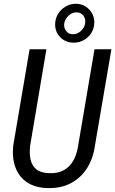

<svg xmlns="http://www.w3.org/2000/svg" viewBox="-20 -967 599 998"><path d="M471.2 -710.9H559.1L473.6 -210.9Q464.8 -144.5 433.1 -94Q401.4 -43.5 349.9 -15.6Q298.3 12.2 229.5 10.7Q163.1 9.3 120.6 -19.3Q78.1 -47.9 60.1 -97.2Q42 -146.5 48.8 -210.4L133.8 -710.9H221.2L136.7 -210Q131.8 -170.4 138.7 -138.4Q145.5 -106.4 168.2 -87.4Q190.9 -68.4 234.9 -66.9Q281.2 -64.9 312.5 -82.8Q343.8 -100.6 361.8 -133.5Q379.9 -166.5 386.2 -210ZM266.6 -841.3Q267.1 -870.6 281.7 -894.5Q296.4 -918.5 320.8 -932.9Q345.2 -947.3 374 -947.3Q415 -947.3 442.9 -918.5Q470.7 -889.6 470.2 -849.1Q469.7 -819.8 455.1 -796.1Q440.4 -772.5 416 -758.8Q391.6 -745.1 362.8 -745.1Q321.8 -745.1 293.9 -772.7Q266.1 -800.3 266.6 -841.3ZM313.5 -842.3Q311.5 -821.3 324.2 -805.2Q336.9 -789.1 358.9 -789.1Q382.8 -789.1 401.6 -806.9Q420.4 -824.7 422.9 -848.1Q425.8 -869.6 413.1 -886.2Q400.4 -902.8 377.9 -902.8Q353.5 -902.8 335 -884.3Q316.4 -865.7 313.5 -842.3Z"/></svg>

Font: Roboto Condensed
Style: Italic
Weight: 400
Italic angle: -12°
Designer: Christian Robertson
Foundry: Google
Version: Version 3.0